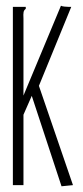

<svg xmlns="http://www.w3.org/2000/svg" viewBox="-20 -647 290 671"><path d="M91 -312 62 -246V0H25V-623H70V-616Q64 -612 62.5 -605Q61 -598 62 -582V-313L193 -627Q196 -625 205 -624Q214 -623 220 -623H229L116 -347L235 0L195 4Z"/></svg>

Font: Inconsolata UltraCondensed Light
Style: Regular
Weight: 300
Width: 1
Monospace: yes
Designer: Raph Levien, Cyreal, Brenton Simpson
Foundry: Raph Levien, Cyreal, Google
Version: Version 3.001; ttfautohint (v1.8.2.53-6de2)